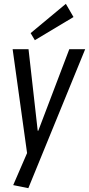

<svg xmlns="http://www.w3.org/2000/svg" viewBox="-20 -797 465 1003"><path d="M49 170 136 -31 124 21 46 -540H129L177 -114H180L342 -540H425L128 186ZM364 -708 162 -587 140 -624 324 -777Z"/></svg>

Font: Pathway Extreme Condensed
Style: Italic
Weight: 400
Width: 3
Italic angle: -8°
Version: Version 1.001;gftools[0.9.26]